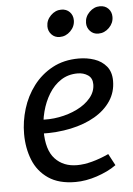

<svg xmlns="http://www.w3.org/2000/svg" viewBox="-52 -754 559 807"><g transform="rotate(-5 227.0 -350.5)"><path d="M292 -503Q327 -503 358 -492.5Q389 -482 408.5 -458.5Q428 -435 428 -397Q428 -350 403.5 -313Q379 -276 335.5 -250.5Q292 -225 233.5 -212.5Q175 -200 107 -202V-261Q147 -257 188.5 -264.5Q230 -272 265.5 -289.5Q301 -307 322.5 -333Q344 -359 344 -390Q344 -416 325.5 -428.5Q307 -441 282 -441Q242 -441 211.5 -421Q181 -401 160.5 -367.5Q140 -334 129.5 -293.5Q119 -253 119 -213Q119 -132 154 -94.5Q189 -57 247 -57Q276 -57 310 -66Q344 -75 381 -92L407 -43Q389 -30 368 -20Q347 -10 324.5 -2.5Q302 5 279 9Q256 13 234 13Q164 13 120 -17Q76 -47 56 -97Q36 -147 36 -207Q36 -260 52 -312.5Q68 -365 100.5 -408Q133 -451 181 -477Q229 -503 292 -503ZM286 -665Q286 -639 266.5 -619.5Q247 -600 221 -600Q200 -600 186.5 -614.5Q173 -629 173 -649Q173 -675 192.5 -694.5Q212 -714 237 -714Q259 -714 272.5 -700Q286 -686 286 -665ZM449 -665Q449 -639 429.5 -619.5Q410 -600 384 -600Q363 -600 349.5 -614.5Q336 -629 336 -649Q336 -675 355.5 -694.5Q375 -714 400 -714Q422 -714 435.5 -700Q449 -686 449 -665Z"/></g></svg>

Font: Rosario
Style: Italic
Weight: 400
Italic angle: -8.05°
Designer: Hector Gatti
Foundry: Omnibus Type
Version: Version 1.201